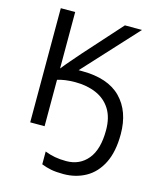

<svg xmlns="http://www.w3.org/2000/svg" viewBox="-137 -812 971 1160"><g transform="rotate(15 348.0 -232.0)"><path d="M605 -714 298 -380H319Q482 -380 563 -297.5Q644 -215 644 -72Q644 38 608 109.5Q572 181 510 215.5Q448 250 371 250Q325 250 294 244Q263 238 233 226V146Q264 158 295.5 164Q327 170 367 170Q451 170 501.5 109Q552 48 552 -72Q552 -152 519.5 -203.5Q487 -255 429.5 -280Q372 -305 299 -305Q264 -305 236 -301Q208 -297 187 -290V0H97V-714H187V-361Q210 -390 237 -421Q264 -452 289 -481L498 -714Z"/></g></svg>

Font: Noto Sans
Style: Regular
Weight: 400
Designer: Monotype Design Team
Foundry: Monotype Imaging Inc.
Version: Version 1.902